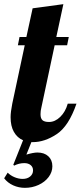

<svg xmlns="http://www.w3.org/2000/svg" viewBox="-59 -678 388 924"><path d="M92 6H99C137 6 175.3 -6.8 214 -32.5C252.7 -58.2 284.3 -107 309 -179H267C259.7 -153 247.7 -131.8 231 -115.5C214.3 -99.2 196.3 -91 177 -91C162.3 -91 151.8 -93.8 145.5 -99.5C139.2 -105.2 136 -114.7 136 -128C136 -139.3 137.3 -150 140 -160L204 -460H264L272 -500H212L246 -658L98 -638L68 -500H35L27 -460H60L0 -179C-5.3 -152.3 -8 -130.7 -8 -114C-8 -85.3 -2.7 -61.7 8 -43C18.7 -24.3 33.3 -11 52 -3L5 115L9 119C25 111 41.3 107 58 107C70.7 107 80.8 110.2 88.5 116.5C96.2 122.8 100 131.3 100 142C100 154 95.3 163.8 86 171.5C76.7 179.2 64.7 183 50 183C37.3 183 24.5 180.3 11.5 175C-1.5 169.7 -12.7 162.3 -22 153L-39 180C-27.7 194.7 -13.2 206 4.5 214C22.2 222 41 226 61 226C84.3 226 106.2 221.3 126.5 212C146.8 202.7 163 190 175 174C187 158 193 140.7 193 122C193 102 186.5 86 173.5 74C160.5 62 143 56 121 56C108.3 56 90.7 59.3 68 66Z"/></svg>

Font: DonutKreme
Style: Regular
Weight: 400
Designer: Impallari Type
Foundry: Impallari Type
Version: Version 2.100